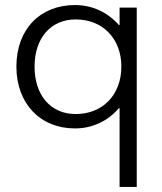

<svg xmlns="http://www.w3.org/2000/svg" viewBox="-20 -499 642 761"><path d="M454 -400H451C406 -451 345 -479 277 -479C138 -479 45 -382 45 -235C45 -89 139 10 277 10C345 10 406 -18 451 -70H454V242H522V-469H454ZM280 -47C181 -47 117 -121 117 -235C117 -348 181 -422 280 -422C387 -422 461 -346 461 -235C461 -123 387 -47 280 -47Z"/></svg>

Font: UULA Sans
Style: Regular
Weight: 400
Designer: Mohamed Gaber, Laura Garcia Mut
Foundry: Kief Type Foundry
Version: Version 3.006;hotconv 1.0.109;makeotfexe 2.5.65596